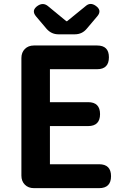

<svg xmlns="http://www.w3.org/2000/svg" viewBox="-20 -976 655 996"><path d="M156 0Q127 0 109 -18Q91 -36 91 -65V-675Q91 -704 109 -722Q127 -740 156 -740H484Q545 -740 545 -679Q545 -617 484 -617H239V-446H437Q499 -446 499 -384Q499 -322 437 -322H239V-124H494Q556 -124 556 -62Q556 0 494 0H323ZM283 -798Q247 -798 222 -826L167 -891Q140 -923 177 -947Q204 -964 228 -945L324 -866H328L425 -945Q448 -965 475 -947Q511 -923 485 -892L430 -827Q406 -798 368 -798H326Z"/></svg>

Font: GenSenRounded TW B
Style: Regular
Weight: 700
Version: Version 1.501;PS 1;hotconv 16.6.51;makeotf.lib2.5.65220